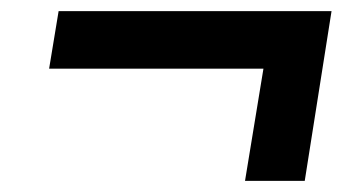

<svg xmlns="http://www.w3.org/2000/svg" viewBox="-20 -459 640 344"><path d="M419 -135 452 -336H68L85 -439H574L526 -135Z"/></svg>

Font: Winston
Style: Bold Italic
Weight: 700
Italic angle: -9°
Designer: Original fonts by Vernon Adams / Changes by Cristiano Sobral
Foundry: Original fonts by Vernon Adams / Changes by Cristiano Sobral
Version: Version 2.503;July 17, 2020;FontCreator 13.0.0.2655 64-bit